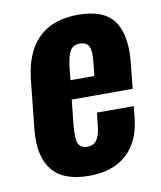

<svg xmlns="http://www.w3.org/2000/svg" viewBox="-72 -645 600 714"><g transform="rotate(-10 228.5 -288.5)"><path d="M208 9.8Q110.4 9.8 68.4 -43.5Q34.7 -86.4 35.2 -159.7Q35.2 -177.7 37.1 -197.3L56.2 -380.4Q66.9 -481.4 120.4 -534.4Q173.8 -587.4 270 -587.4Q368.7 -587.4 406.2 -533.7Q435.1 -492.2 435.1 -419.9Q435.1 -398.4 432.6 -373.5L422.9 -280.8H192.9L183.1 -187.5Q181.2 -164.1 181.2 -145.5Q181.6 -143.1 181.6 -141.1Q181.6 -121.1 190.7 -109.4Q199.7 -97.7 218.8 -97.7Q242.7 -97.7 255.1 -114.3Q267.6 -130.9 271 -164.6L276.9 -216.8H416L411.1 -171.9Q401.9 -84 349.6 -37.1Q297.4 9.8 208 9.8ZM200.7 -352.5H291L296.9 -409.2Q297.9 -420.9 297.9 -430.2Q297.9 -452.1 292 -463.9Q283.2 -480.5 258.5 -480.7Q233.9 -481 221.9 -461.9Q210 -442.9 205.1 -395Z"/></g></svg>

Font: Oswald
Style: Demi-Bold
Weight: 600
Designer: Vernon Adams
Foundry: Vernon Adams
Version: 3.0; ttfautohint (v0.94.23-7a4d-dirty) -l 8 -r 50 -G 200 -x 